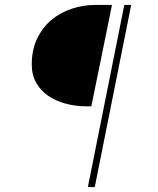

<svg xmlns="http://www.w3.org/2000/svg" viewBox="-20 -680 640 780"><path d="M333 -248Q287 -248 246.5 -259Q206 -270 175.5 -291Q145 -312 127 -344Q109 -376 109 -418Q109 -478 131 -523.5Q153 -569 189 -599Q225 -629 271.5 -644.5Q318 -660 367 -660H435L351 -248ZM337 80 485 -660H513L365 80Z"/></svg>

Font: Source Code Pro ExtraLight
Style: Italic
Weight: 200
Italic angle: -11°
Monospace: yes
Designer: Paul D. Hunt, Teo Tuominen
Foundry: Adobe Systems Incorporated
Version: Version 1.050;PS 1.000;hotconv 16.6.51;makeotf.lib2.5.65220